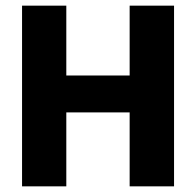

<svg xmlns="http://www.w3.org/2000/svg" viewBox="-20 -659 693 679"><path d="M214.5 0H58V-639H214.5ZM595.5 0H438.5V-639H595.5ZM148 -392H497.5V-261.5H148Z"/></svg>

Font: Anek Bangla
Style: Bold
Weight: 700
Designer: Sulekha Rajkumar (Bangla), Yesha Goshar (Latin)
Foundry: Ek Type
Version: Version 1.003